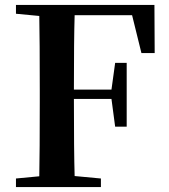

<svg xmlns="http://www.w3.org/2000/svg" viewBox="-20 -762 687 782"><path d="M284 -700Q281 -602 281 -397H434L449 -506H496V-246H449L434 -359H281Q281 -145 284 -45L391 -35V0H45V-35L140 -44Q142 -143 142 -346V-395Q142 -596 140 -697L45 -706V-742H609L610 -546H556L518 -700Z"/></svg>

Font: Source Han Serif JP
Style: Bold
Weight: 700
Designer: Ryoko NISHIZUKA  (kana & ideographs); Frank Grießhammer (Latin, Greek & Cyrillic); Wenlong ZHANG  (bopomofo); Sandoll Co
Foundry: Adobe Systems Incorporated
Version: Version 1.000;PS 1;hotconv 16.6.53;makeotf.lib2.5.65590